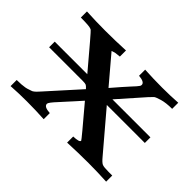

<svg xmlns="http://www.w3.org/2000/svg" viewBox="-97 -623 800 800"><g transform="rotate(45 303.5 -222.5)"><path d="M21 -228V-261H213Q97 -399 92 -402Q91 -403 88 -404Q78 -409 27 -409V-445Q82 -442 137 -442Q197 -442 257 -445V-409L231 -406L216 -401Q218 -398 316 -283Q335 -305 352 -324.5Q369 -344 378 -353.5Q387 -363 394 -371Q401 -379 403 -382.5Q405 -386 405 -390Q405 -406 370 -409V-445Q421 -442 473 -442Q520 -442 565 -445V-409Q529 -409 505.5 -402Q482 -395 477 -390.5Q472 -386 460 -373L361 -261H585V-228H361L502 -62Q517 -44 526 -40Q535 -36 563 -36H585V0Q531 -3 478 -3Q416 -3 355 0V-36Q391 -37 391 -47Q391 -50 284 -176Q270 -160 254.5 -143Q239 -126 230 -116Q221 -106 211.5 -95.5Q202 -85 197 -79.5Q192 -74 188 -68.5Q184 -63 182.5 -60Q181 -57 181 -55Q181 -38 217 -36V0Q166 -3 115 -3Q68 -3 22 0V-36Q37 -36 49 -37Q61 -38 69.5 -39.5Q78 -41 86 -44Q94 -47 98 -48Q102 -49 107.5 -53.5Q113 -58 114.5 -59.5Q116 -61 121 -66.5Q126 -72 127 -73L253 -213Q244 -223 239 -225.5Q234 -228 219 -228Z"/></g></svg>

Font: CMU Serif
Style: Bold
Weight: 700
Version: Version 0.7.0